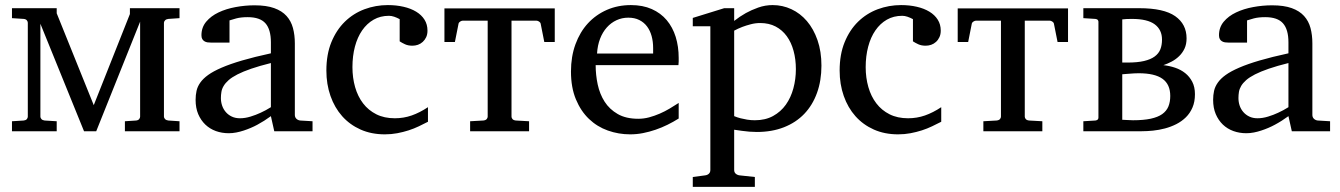

<svg xmlns="http://www.w3.org/2000/svg" viewBox="-20 -514 5247 752"><path d="M469.2 0V-39.1L513.2 -42Q521.5 -43 525.1 -47.6Q528.8 -52.2 528.8 -57.1V-429.2L356.9 0H309.1L138.2 -420.9V-57.1Q138.2 -52.2 142.3 -47.6Q146.5 -43 154.8 -42L202.1 -39.1V0H26.9V-39.1L73.2 -42Q81.5 -43 85.2 -47.6Q88.9 -52.2 88.9 -57.1V-424.8Q88.9 -429.7 85.2 -434.3Q81.5 -439 73.2 -439.9L26.9 -442.9V-481.9H202.1V-461.9L347.2 -102.1L488.8 -459V-481.9H683.1V-442.9L639.2 -439.9Q630.9 -439 626.5 -434.3Q622.1 -429.7 622.1 -424.8V-57.1Q622.1 -52.2 626.5 -47.6Q630.9 -43 639.2 -42L683.1 -39.1V0Z M1041 -267.1Q996.1 -255.9 964.1 -244.9Q932.1 -233.9 910.2 -222.7Q888.2 -211.4 875.5 -200.2Q862.8 -189 856 -177.5Q849.1 -166 847.2 -154.1Q845.2 -142.1 845.2 -129.9Q845.2 -114.3 850.1 -100.1Q855 -85.9 864.5 -75Q874 -64 887.9 -57.4Q901.9 -50.8 919.9 -50.8Q939.9 -50.8 961.4 -57.4Q982.9 -64 1000.5 -72.3Q1021 -81.5 1041 -94.2ZM1054.2 0 1041 -59.1Q1015.1 -40 987.8 -25.4Q976.1 -19 962.4 -13.2Q948.7 -7.3 934.6 -2.7Q920.4 2 905.5 4.9Q890.6 7.8 876 7.8Q849.1 7.8 825.4 -0.7Q801.8 -9.3 784.2 -26.1Q766.6 -43 756.3 -67.1Q746.1 -91.3 746.1 -123Q746.1 -141.6 749.8 -158.2Q753.4 -174.8 764.4 -190.4Q775.4 -206.1 795.4 -220.5Q815.4 -234.9 848.1 -249Q880.9 -263.2 928.2 -277.1Q975.6 -291 1041 -305.2V-348.1Q1041 -398.4 1019.8 -422.6Q998.5 -446.8 950.2 -446.8Q923.8 -446.8 905.3 -441.9Q886.7 -437 878.9 -434.1V-347.2H806.2Q799.3 -347.2 792.7 -348.1Q786.1 -349.1 780.8 -352.3Q775.4 -355.5 772.2 -361.1Q769 -366.7 769 -376Q769 -406.7 787.6 -429Q806.2 -451.2 835.9 -465.3Q865.7 -479.5 902.8 -486.3Q939.9 -493.2 977.1 -493.2Q1023.4 -493.2 1054 -482.2Q1084.5 -471.2 1102.3 -451.4Q1120.1 -431.6 1127.4 -404.3Q1134.8 -377 1134.8 -344.2V-64Q1134.8 -54.7 1140.9 -48.8Q1147 -43 1155.8 -42L1204.1 -39.1V0Z M1656.2 -37.1Q1639.2 -28.3 1620.4 -19.3Q1601.6 -10.3 1580.3 -3.4Q1559.1 3.4 1535.9 7.8Q1512.7 12.2 1487.3 12.2Q1434.6 12.2 1392.3 -6.6Q1350.1 -25.4 1320.3 -58.8Q1290.5 -92.3 1274.4 -138.2Q1258.3 -184.1 1258.3 -237.8Q1258.3 -300.8 1277.8 -348.6Q1297.4 -396.5 1330.6 -429Q1363.8 -461.4 1407.5 -477.8Q1451.2 -494.1 1499 -494.1Q1532.2 -494.1 1560.5 -487.5Q1588.9 -481 1609.9 -468.3Q1630.9 -455.6 1642.6 -437Q1654.3 -418.5 1654.3 -394Q1654.3 -379.4 1649.2 -368.4Q1644 -357.4 1635.7 -349.9Q1627.4 -342.3 1616.9 -338.6Q1606.4 -335 1595.2 -335Q1578.6 -335 1566.4 -340.6Q1554.2 -346.2 1545.4 -352.1V-439Q1534.7 -444.8 1523.9 -448.5Q1513.2 -452.1 1503.4 -452.1Q1469.7 -452.1 1443.4 -437Q1417 -421.9 1398.4 -395Q1379.9 -368.2 1370.1 -331.3Q1360.4 -294.4 1360.4 -251Q1360.4 -209.5 1370.8 -172.9Q1381.3 -136.2 1402.1 -109.1Q1422.9 -82 1453.9 -66.4Q1484.9 -50.8 1526.4 -50.8Q1561 -50.8 1592.5 -61.8Q1624 -72.8 1656.2 -94.2Z M2152.8 -481V-349.6H2111.8L2097.7 -420.9Q2096.7 -426.3 2091.1 -429.7Q2085.4 -433.1 2081.1 -433.1H1983.4V-57.1Q1983.4 -52.2 1987.3 -47.6Q1991.2 -43 2000.5 -42L2052.2 -39.1V0H1821.3V-39.1L1873 -42Q1882.3 -43 1886.2 -47.6Q1890.1 -52.2 1890.1 -57.1V-433.1H1792.5Q1788.1 -433.1 1782.5 -429.7Q1776.9 -426.3 1775.9 -420.9L1761.7 -349.6H1720.7V-481Z M2638.2 -49.8Q2617.2 -36.6 2594.5 -25.4Q2571.8 -14.2 2547.6 -5.9Q2523.4 2.4 2498.5 7.3Q2473.6 12.2 2448.2 12.2Q2402.8 12.2 2360.8 -2.7Q2318.8 -17.6 2286.9 -48.1Q2254.9 -78.6 2235.6 -125Q2216.3 -171.4 2216.3 -233.9Q2216.3 -292.5 2233.9 -340.6Q2251.5 -388.7 2282.7 -422.6Q2314 -456.5 2356.9 -475.3Q2399.9 -494.1 2451.2 -494.1Q2497.6 -494.1 2532.7 -478.5Q2567.9 -462.9 2591.3 -435.1Q2614.7 -407.2 2626.5 -369.4Q2638.2 -331.5 2638.2 -287.1V-273.4Q2638.2 -265.6 2637.2 -258.8H2313Q2313 -220.7 2321 -183.1Q2329.1 -145.5 2348.1 -115.7Q2367.2 -85.9 2399.4 -67.4Q2431.6 -48.8 2480 -48.8Q2501.5 -48.8 2522.5 -54.4Q2543.5 -60.1 2563.7 -68.8Q2584 -77.6 2602.5 -88.6Q2621.1 -99.6 2638.2 -110.8ZM2538.1 -326.2Q2538.1 -351.1 2532.2 -372.6Q2526.4 -394 2514.4 -410.2Q2502.4 -426.3 2484.1 -435.5Q2465.8 -444.8 2440.9 -444.8Q2416 -444.8 2394.5 -434.8Q2373 -424.8 2356.7 -406.5Q2340.3 -388.2 2330.3 -362.3Q2320.3 -336.4 2318.4 -304.2H2538.1Z M3097.2 -243.2Q3097.2 -281.7 3088.1 -314.9Q3079.1 -348.1 3061.5 -372.3Q3043.9 -396.5 3017.8 -410.2Q2991.7 -423.8 2957.5 -423.8Q2938.5 -423.8 2920.2 -418.9Q2901.9 -414.1 2887.7 -408.7Q2871.1 -402.3 2855.5 -394V-59.1Q2867.2 -54.2 2880.4 -50.8Q2891.6 -47.9 2906.2 -45.4Q2920.9 -43 2936.5 -43Q2977.5 -43 3007.8 -59.6Q3038.1 -76.2 3057.9 -104Q3077.6 -131.8 3087.4 -168Q3097.2 -204.1 3097.2 -243.2ZM3197.3 -256.8Q3197.3 -198.2 3179.9 -150.1Q3162.6 -102.1 3130.1 -68.1Q3097.7 -34.2 3050.5 -15.6Q3003.4 2.9 2944.3 2.9Q2930.7 2.9 2915 1.7Q2899.4 0.5 2886.2 -1.5Q2870.6 -3.4 2855.5 -5.9V151.9Q2855.5 161.1 2861.8 166.5Q2868.2 171.9 2877.4 172.9L2936.5 179.2V217.8H2693.4V179.2L2741.2 172.9Q2750.5 171.9 2756.3 166.5Q2762.2 161.1 2762.2 151.9V-411.1H2693.4V-443.8L2816.4 -481.9H2855.5V-432.1Q2877 -449.2 2901.4 -462.9Q2922.4 -474.6 2949.7 -484.4Q2977.1 -494.1 3006.3 -494.1Q3044.9 -494.1 3079.6 -478Q3114.3 -461.9 3140.4 -431.4Q3166.5 -400.9 3181.9 -356.7Q3197.3 -312.5 3197.3 -256.8Z M3666.5 -37.1Q3649.4 -28.3 3630.6 -19.3Q3611.8 -10.3 3590.6 -3.4Q3569.3 3.4 3546.1 7.8Q3522.9 12.2 3497.6 12.2Q3444.8 12.2 3402.6 -6.6Q3360.4 -25.4 3330.6 -58.8Q3300.8 -92.3 3284.7 -138.2Q3268.6 -184.1 3268.6 -237.8Q3268.6 -300.8 3288.1 -348.6Q3307.6 -396.5 3340.8 -429Q3374 -461.4 3417.7 -477.8Q3461.4 -494.1 3509.3 -494.1Q3542.5 -494.1 3570.8 -487.5Q3599.1 -481 3620.1 -468.3Q3641.1 -455.6 3652.8 -437Q3664.6 -418.5 3664.6 -394Q3664.6 -379.4 3659.4 -368.4Q3654.3 -357.4 3646 -349.9Q3637.7 -342.3 3627.2 -338.6Q3616.7 -335 3605.5 -335Q3588.9 -335 3576.7 -340.6Q3564.5 -346.2 3555.7 -352.1V-439Q3544.9 -444.8 3534.2 -448.5Q3523.4 -452.1 3513.7 -452.1Q3480 -452.1 3453.6 -437Q3427.2 -421.9 3408.7 -395Q3390.1 -368.2 3380.4 -331.3Q3370.6 -294.4 3370.6 -251Q3370.6 -209.5 3381.1 -172.9Q3391.6 -136.2 3412.4 -109.1Q3433.1 -82 3464.1 -66.4Q3495.1 -50.8 3536.6 -50.8Q3571.3 -50.8 3602.8 -61.8Q3634.3 -72.8 3666.5 -94.2Z M4163.1 -481V-349.6H4122.1L4107.9 -420.9Q4106.9 -426.3 4101.3 -429.7Q4095.7 -433.1 4091.3 -433.1H3993.7V-57.1Q3993.7 -52.2 3997.6 -47.6Q4001.5 -43 4010.7 -42L4062.5 -39.1V0H3831.5V-39.1L3883.3 -42Q3892.6 -43 3896.5 -47.6Q3900.4 -52.2 3900.4 -57.1V-433.1H3802.7Q3798.3 -433.1 3792.7 -429.7Q3787.1 -426.3 3786.1 -420.9L3772 -349.6H3731V-481Z M4531.2 -358.9Q4531.2 -397.5 4502.7 -418.7Q4474.1 -439.9 4413.6 -439.9Q4402.8 -439.9 4392.6 -439.5Q4382.3 -439 4375.5 -438V-269H4396.5Q4435.1 -269 4460.9 -275.1Q4486.8 -281.2 4502.4 -292.7Q4518.1 -304.2 4524.7 -320.8Q4531.2 -337.4 4531.2 -358.9ZM4563.5 -138.2Q4563.5 -183.6 4533.2 -205.3Q4502.9 -227.1 4439.5 -227.1Q4431.2 -227.1 4421.9 -226.6Q4412.6 -226.1 4403.8 -225.3Q4395 -224.6 4387.7 -224.1Q4380.4 -223.6 4375.5 -223.1V-44.9Q4382.8 -44.9 4395.5 -43.9Q4408.2 -43 4417.5 -43Q4459 -43 4487.1 -49.1Q4515.1 -55.2 4532 -67.1Q4548.8 -79.1 4556.2 -96.9Q4563.5 -114.7 4563.5 -138.2ZM4660.2 -145Q4660.2 -115.2 4650.6 -93Q4641.1 -70.8 4624.8 -54.7Q4608.4 -38.6 4587.2 -27.8Q4565.9 -17.1 4543 -11Q4520 -4.9 4496.3 -2.4Q4472.7 0 4452.1 0H4223.1V-39.1L4270.5 -42Q4277.3 -43 4279.8 -46.1Q4282.2 -49.3 4282.2 -53.2V-429.2Q4282.2 -432.1 4279.8 -435.5Q4277.3 -439 4270.5 -439.9L4223.1 -442.9V-481.9H4442.4Q4538.1 -481.9 4582.8 -450.7Q4627.4 -419.4 4627.4 -363.8Q4627.4 -340.8 4619.4 -323.7Q4611.3 -306.6 4598.1 -293.9Q4585 -281.2 4568.8 -272.7Q4552.7 -264.2 4536.6 -258.8Q4560.1 -256.3 4582.5 -248.8Q4605 -241.2 4622.1 -227.5Q4639.2 -213.9 4649.7 -193.6Q4660.2 -173.3 4660.2 -145Z M5026.4 -267.1Q4981.4 -255.9 4949.5 -244.9Q4917.5 -233.9 4895.5 -222.7Q4873.5 -211.4 4860.8 -200.2Q4848.1 -189 4841.3 -177.5Q4834.5 -166 4832.5 -154.1Q4830.6 -142.1 4830.6 -129.9Q4830.6 -114.3 4835.4 -100.1Q4840.3 -85.9 4849.9 -75Q4859.4 -64 4873.3 -57.4Q4887.2 -50.8 4905.3 -50.8Q4925.3 -50.8 4946.8 -57.4Q4968.3 -64 4985.8 -72.3Q5006.3 -81.5 5026.4 -94.2ZM5039.6 0 5026.4 -59.1Q5000.5 -40 4973.1 -25.4Q4961.4 -19 4947.8 -13.2Q4934.1 -7.3 4919.9 -2.7Q4905.8 2 4890.9 4.9Q4876 7.8 4861.3 7.8Q4834.5 7.8 4810.8 -0.7Q4787.1 -9.3 4769.5 -26.1Q4752 -43 4741.7 -67.1Q4731.4 -91.3 4731.4 -123Q4731.4 -141.6 4735.1 -158.2Q4738.8 -174.8 4749.8 -190.4Q4760.7 -206.1 4780.8 -220.5Q4800.8 -234.9 4833.5 -249Q4866.2 -263.2 4913.6 -277.1Q4960.9 -291 5026.4 -305.2V-348.1Q5026.4 -398.4 5005.1 -422.6Q4983.9 -446.8 4935.5 -446.8Q4909.2 -446.8 4890.6 -441.9Q4872.1 -437 4864.3 -434.1V-347.2H4791.5Q4784.7 -347.2 4778.1 -348.1Q4771.5 -349.1 4766.1 -352.3Q4760.7 -355.5 4757.6 -361.1Q4754.4 -366.7 4754.4 -376Q4754.4 -406.7 4772.9 -429Q4791.5 -451.2 4821.3 -465.3Q4851.1 -479.5 4888.2 -486.3Q4925.3 -493.2 4962.4 -493.2Q5008.8 -493.2 5039.3 -482.2Q5069.8 -471.2 5087.6 -451.4Q5105.5 -431.6 5112.8 -404.3Q5120.1 -377 5120.1 -344.2V-64Q5120.1 -54.7 5126.2 -48.8Q5132.3 -43 5141.1 -42L5189.5 -39.1V0Z"/></svg>

Font: Charis SIL Cyr
Style: Regular
Weight: 400
Foundry: SIL International
Version: Version 5.000